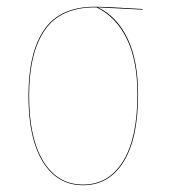

<svg xmlns="http://www.w3.org/2000/svg" viewBox="-20 -544 503 573"><path d="M405.8 -517.1V-515.1L272.5 -522Q328.6 -495.1 360.4 -429.7Q392.1 -364.3 392.1 -262.2Q392.1 -130.4 348.6 -60.8Q305.2 8.8 228 8.8Q151.4 8.8 108.2 -60.5Q64.9 -129.9 64.9 -257.8Q64.9 -387.2 112.1 -455.6Q159.2 -523.9 263.2 -523.9Q296.4 -523.9 405.8 -517.1ZM390.1 -262.2Q390.1 -364.3 357.9 -429.2Q325.7 -494.1 268.1 -522H263.2Q160.6 -522 113.8 -454.1Q66.9 -386.2 66.9 -257.8Q66.9 -131.3 109.6 -62.3Q152.3 6.8 228 6.8Q304.2 6.8 347.2 -62.7Q390.1 -132.3 390.1 -262.2Z"/></svg>

Font: Fira Sans Compressed Two
Style: Regular
Weight: 100
Width: 1
Designer: Carrois Corporate & Edenspiekermann AG
Foundry: Carrois Corporate GbR & Edenspiekermann AG
Version: Version 4.203;PS 004.203;hotconv 1.0.88;makeotf.lib2.5.64775